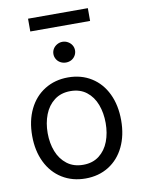

<svg xmlns="http://www.w3.org/2000/svg" viewBox="-96 -949 760 1025"><g transform="rotate(-10 283.5 -436.0)"><path d="M42 -262.7Q42 -344.7 72.3 -406.7Q102.5 -468.8 157.7 -502.9Q212.9 -537.1 284.2 -537.1Q355.5 -537.1 410.2 -502.9Q464.8 -468.8 494.6 -406.7Q524.4 -344.7 524.4 -262.7Q524.4 -181.6 494.6 -119.6Q464.8 -57.6 410.2 -23.4Q355.5 10.7 284.2 10.7Q212.9 10.7 157.7 -23.4Q102.5 -57.6 72.3 -119.6Q42 -181.6 42 -262.7ZM440.4 -262.7Q440.4 -317.4 423.3 -362.8Q406.2 -408.2 371.1 -435.5Q335.9 -462.9 284.2 -462.9Q232.4 -462.9 196.8 -435.5Q161.1 -408.2 143.6 -362.8Q126 -317.4 126 -262.7Q126 -208 143.6 -163.1Q161.1 -118.2 196.8 -90.8Q232.4 -63.5 284.2 -63.5Q335.9 -63.5 371.1 -90.8Q406.2 -118.2 423.3 -163.1Q440.4 -208 440.4 -262.7ZM229.5 -672.9Q229.5 -688.5 237.3 -701.2Q245.1 -713.9 258.8 -721.7Q272.5 -729.5 288.1 -729.5Q303.7 -729.5 317.4 -721.7Q331.1 -713.9 338.9 -701.2Q346.7 -688.5 346.7 -672.9Q346.7 -658.2 338.9 -645Q331.1 -631.8 317.9 -624.5Q304.7 -617.2 288.1 -617.2Q272.5 -617.2 258.8 -624.5Q245.1 -631.8 237.3 -645Q229.5 -658.2 229.5 -672.9ZM453.1 -813.5H128.9V-882.8H453.1Z"/></g></svg>

Font: Pretendard Std Variable
Style: Regular
Weight: 400
Designer: Base glyphs from Inter by Rasmus Andersson; Hangeul glyphs from Noto Sans CJK(Source Han Sans) by Jang Soo-young and Kan
Foundry: Kil Hyung-jin
Version: Version 1.309;Glyphs 3.2 (3225)